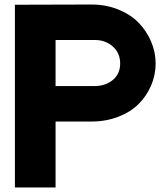

<svg xmlns="http://www.w3.org/2000/svg" viewBox="-20 -830 715 850"><path d="M46 -809 385 -810Q449 -810 503.5 -788Q558 -766 593.5 -729.5Q629 -693 649 -646Q669 -599 669 -549Q669 -498 649 -451.5Q629 -405 593.5 -369.5Q558 -334 503.5 -313Q449 -292 385 -292H382H379H376H373H369H366H363H360H357H353H350H347H344H341H337H334H331H328H324H321H318H315H312H308H305H302H299H295H292H289H286H282H279H276H273H269H266H263H260H256H253H250H247H243H240H237H233H226V0H46ZM399 -449Q447 -449 479.5 -476Q512 -503 512 -549Q512 -595 479.5 -624Q447 -653 399 -653H226V-449Z"/></svg>

Font: Neutral Face
Style: Bold
Weight: 700
Designer: Vadym Aksieiev
Version: Version 1.039;Fontself Maker 3.5.7